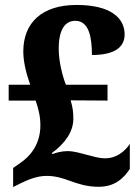

<svg xmlns="http://www.w3.org/2000/svg" viewBox="-20 -744 567 775"><path d="M378 10C445 10 480 -26 504 -62V-163C480 -127 444 -105 406 -105C378 -105 355 -113 331 -119C300 -127 278 -134 252 -134C229 -134 203 -127 192 -122L189 -126C243 -165 276 -213 276 -264C276 -290 274 -310 265 -339L414 -338V-402H246C233 -434 217 -495 217 -547C217 -624 242 -660 284 -660C341 -660 351 -589 351 -522C448 -522 483 -557 483 -605C483 -670 429 -724 289 -724C149 -724 74 -652 74 -536C74 -486 91 -433 102 -402H15V-338H124C135 -304 143 -276 143 -238C143 -157 97 -110 63 -87L33 -66V11L63 -4C94 -19 130 -34 168 -34C202 -34 230 -26 265 -13C293 -3 330 10 378 10Z"/></svg>

Font: Noto Serif Tamil SemiCondensed ExtraBold
Style: Regular
Weight: 800
Width: 4
Designer: Indian Type Foundry, Tom Grace, and the Monotype Design Team
Foundry: Monotype Imaging Inc.
Version: Version 2.004